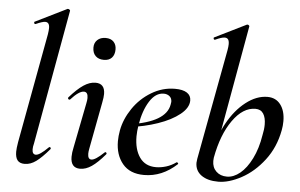

<svg xmlns="http://www.w3.org/2000/svg" viewBox="-51 -801 1391 891"><g transform="rotate(5 644.0 -356.0)"><path d="M49 -44Q49 -59 54 -89L148 -599Q151 -617 151 -629Q151 -656 131 -656Q118 -656 87 -642H85Q81 -642 80 -647Q79 -652 83 -653L229 -725H231Q235 -725 238.5 -722Q242 -719 241 -717L128 -89Q124 -74 124 -62Q124 -38 141 -38Q159 -38 198 -77Q200 -79 202 -79Q205 -79 207 -75.5Q209 -72 206 -69Q172 -29 146 -10Q120 9 93 9Q70 9 59.5 -4Q49 -17 49 -44Z M307 -43Q307 -62 313 -89L354 -297Q357 -311 357 -321Q357 -349 338 -349Q315 -349 277 -307Q276 -306 274 -306Q270 -306 268 -309.5Q266 -313 268 -316Q304 -357 332.5 -376Q361 -395 388 -395Q432 -395 432 -346Q432 -331 427 -306L386 -89Q383 -74 383 -64Q383 -38 400 -38Q418 -38 458 -76Q460 -78 462 -78Q465 -78 467 -74.5Q469 -71 466 -68Q432 -28 405 -9.5Q378 9 351 9Q307 9 307 -43ZM364 -557Q364 -579 378.5 -592.5Q393 -606 417 -606Q441 -606 454 -592.5Q467 -579 467 -557Q467 -532 454 -518Q441 -504 417 -504Q392 -504 378 -518Q364 -532 364 -557Z M515 -134Q515 -157 520 -185Q530 -238 563.5 -287.5Q597 -337 648.5 -368Q700 -399 758 -399Q795 -399 814 -386.5Q833 -374 833 -351Q833 -317 794.5 -286Q756 -255 693.5 -233.5Q631 -212 562 -204L564 -217Q730 -242 744 -324Q746 -334 746 -337Q746 -354 735 -363Q724 -372 708 -372Q670 -372 642.5 -328.5Q615 -285 604 -218Q599 -186 599 -164Q599 -103 625 -66Q651 -29 701 -29Q724 -29 748.5 -36.5Q773 -44 795 -60H796Q799 -60 801.5 -57Q804 -54 802 -52Q733 12 649 12Q583 12 549 -29Q515 -70 515 -134Z M887 -66Q887 -72 889 -84L985 -599Q988 -616 988 -627Q988 -642 983 -649Q978 -656 967 -656Q953 -656 923 -642H921Q917 -642 916 -647Q915 -652 919 -653L1065 -725H1067Q1071 -725 1074 -722Q1077 -719 1076 -717L965 -96Q964 -91 964 -81Q964 -51 983 -32.5Q1002 -14 1033 -14Q1064 -14 1094 -38.5Q1124 -63 1147.5 -110Q1171 -157 1181 -220Q1187 -247 1187 -270Q1187 -302 1175 -320.5Q1163 -339 1138 -339Q1080 -339 1032.5 -272Q985 -205 965 -96L956 -116Q968 -192 1003.5 -257Q1039 -322 1088.5 -360.5Q1138 -399 1189 -399Q1228 -399 1250 -370Q1272 -341 1272 -293Q1272 -271 1268 -251Q1253 -170 1207 -110Q1161 -50 1102.5 -18.5Q1044 13 995 13Q945 13 916 -8Q887 -29 887 -66Z"/></g></svg>

Font: Cormorant Garamond SemiBold
Style: Italic
Weight: 600
Italic angle: -10°
Designer: Christian Thalmann (Catharsis Fonts)
Foundry: Catharsis Fonts
Version: Version 4.000